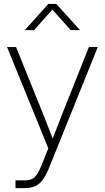

<svg xmlns="http://www.w3.org/2000/svg" viewBox="-20 -756 536 980"><path d="M59.1 204.1H105C168 204.1 199.7 177.7 230.5 100.6L479 -515.6H433.6L300.8 -182.1L249 -49.3L196.8 -182.1L62 -515.6H16.1L226.6 1L192.4 86.4C167 149.4 149.9 164.6 105 164.6H59.1ZM153.8 -602.1 247.1 -707 341.3 -602.1H388.2V-602.5L267.6 -735.8H226.6L106.9 -602.5V-602.1Z"/></svg>

Font: Raveo Display Display ExLight
Style: Regular
Weight: 200
Designer: Jakub Foglar, Rasmus Andersson (Inter)
Foundry: Jakubfoglar.com
Version: Version 1.100;Glyphs 3.2.3 (3260)